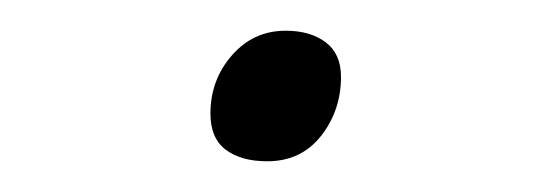

<svg xmlns="http://www.w3.org/2000/svg" viewBox="-20 -333 353 125"><path d="M154 -228Q137 -228 127 -235.5Q117 -243 117 -259Q117 -281 131 -297Q145 -313 166 -313Q182 -313 192 -305.5Q202 -298 202 -283Q202 -261 189 -244.5Q176 -228 154 -228Z"/></svg>

Font: Playwrite AU QLD Thin
Style: Regular
Weight: 250
Designer: Veronika Burian, José Scaglione
Foundry: TypeTogether
Version: Version 1.002